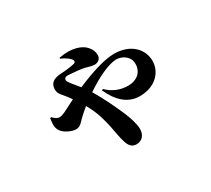

<svg xmlns="http://www.w3.org/2000/svg" viewBox="-131 -841 1263 1147"><g transform="rotate(-30 500.0 -267.0)"><path d="M376 -596C408 -584 437 -561 442 -547C445 -538 442 -532 431 -529C417 -525 386 -520 356 -518C324 -516 254 -518 257 -448C258 -420 280 -404 301 -376C307 -368 314 -358 321 -348C307 -341 293 -334 279 -327C252 -313 221 -295 200 -295C183 -295 170 -305 155 -321L147 -318C139 -269 143 -249 158 -228C174 -206 218 -183 250 -183C277 -183 292 -204 311 -223C327 -239 347 -256 369 -274C411 -202 425 -136 434 -95C443 -52 448 -14 459 21C470 57 486 75 518 75C555 75 580 47 580 5C580 -28 564 -78 547 -118C529 -160 487 -253 442 -327C520 -380 609 -425 664 -425C708 -425 751 -393 751 -347C751 -286 707 -253 649 -253C596 -253 547 -272 507 -312L498 -307C537 -221 595 -164 677 -164C787 -164 848 -234 848 -310C848 -391 782 -461 669 -461C601 -461 501 -428 401 -385C372 -422 341 -453 341 -468C341 -486 357 -488 372 -487C415 -484 461 -480 481 -474C492 -471 520 -462 537 -462C562 -462 582 -477 582 -504C582 -526 575 -545 556 -566C530 -595 471 -621 376 -603Z"/></g></svg>

Font: Noto Serif KR Black
Style: Regular
Weight: 900
Version: Version 1.001;PS 1.001;hotconv 16.6.54;makeotf.lib2.5.65590